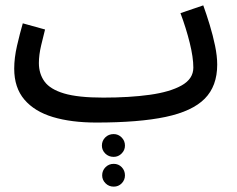

<svg xmlns="http://www.w3.org/2000/svg" viewBox="-20 -436 882 716"><path d="M339 21Q246 21 177.5 0.5Q109 -20 71 -64.5Q33 -109 33 -180Q33 -220 43.5 -265.5Q54 -311 65 -349L148 -326Q142 -303 133.5 -267Q125 -231 125 -201Q125 -161 146 -132Q167 -103 219 -87.5Q271 -72 365 -72Q463 -72 538.5 -82.5Q614 -93 657.5 -117.5Q701 -142 701 -184Q701 -222 687.5 -276.5Q674 -331 653 -387L738 -416Q750 -383 762 -343.5Q774 -304 782 -265.5Q790 -227 790 -195Q790 -115 743.5 -68Q697 -21 597.5 0Q498 21 339 21ZM404 149Q385 149 372.5 136.5Q360 124 360 107Q360 89 372.5 76.5Q385 64 404 64Q421 64 433.5 76.5Q446 89 446 107Q446 124 433.5 136.5Q421 149 404 149ZM404 260Q386 260 373.5 247.5Q361 235 361 218Q361 200 373.5 187.5Q386 175 404 175Q422 175 434 187.5Q446 200 446 218Q446 235 434 247.5Q422 260 404 260Z"/></svg>

Font: Noto Sans Arabic UI Cn Md
Style: Regular
Weight: 500
Width: 3
Designer: Monotype Design Team, Nadine Chahine and Nizar Qandah
Foundry: Monotype Imaging Inc.
Version: Version 2.010; ttfautohint (v1.8.4.7-5d5b)